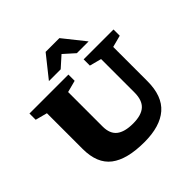

<svg xmlns="http://www.w3.org/2000/svg" viewBox="-232 -1142 1361 1361"><g transform="rotate(-45 448.5 -461.0)"><path d="M659.5 -286.5V-621L570.5 -644.5V-707H870V-644.5L781 -621V-278Q781 -128.5 699.5 -57.8Q618 13 460.5 13Q287.5 13 202 -52.2Q116.5 -117.5 116.5 -263V-621L27.5 -644.5V-707H418V-644.5L329 -621V-275Q329 -203 370.8 -170Q412.5 -137 496.5 -137Q580.5 -137 620 -172.8Q659.5 -208.5 659.5 -286.5ZM567.5 -772 486.5 -844.5 405.5 -772H287.5L417.5 -935H555.5L685.5 -772Z"/></g></svg>

Font: Newsreader 6pt
Style: Bold
Weight: 700
Designer: Hugues Gentile
Foundry: Production Type
Version: Version 1.003; ttfautohint (v1.8.3)